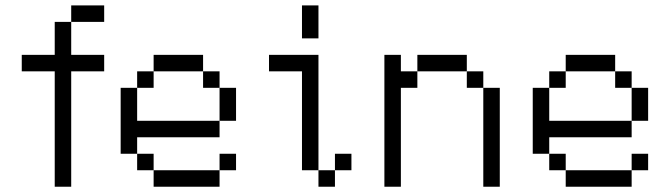

<svg xmlns="http://www.w3.org/2000/svg" viewBox="-20 -708 2540 728"><path d="M375 -625H250V-687.5H375ZM62.5 -500H187.5V-625H250V-500H375V-437.5H250V0H187.5V-437.5H62.5Z M500 -375V-250H812.5V-187.5H500V-125H437.5V-375ZM500 -125H562.5V-62.5H500ZM500 -437.5H562.5V-375H500ZM562.5 -62.5H812.5V0H562.5ZM562.5 -500H750V-437.5H562.5ZM750 -437.5H812.5V-375H750ZM812.5 -125H875V-62.5H812.5ZM812.5 -375H875V-250H812.5Z M1187.5 -562.5H1125V-687.5H1187.5ZM1000 -500H1187.5V-62.5H1125V-437.5H1000ZM1187.5 -62.5H1250V0H1187.5ZM1250 -125H1312.5V-62.5H1250Z M1500 -500V-437.5H1562.5V-375H1500V0H1437.5V-500ZM1562.5 -500H1750V-437.5H1562.5ZM1750 -437.5H1812.5V-375H1750ZM1812.5 -375H1875V0H1812.5Z M2062.5 -375V-250H2375V-187.5H2062.5V-125H2000V-375ZM2062.5 -125H2125V-62.5H2062.5ZM2062.5 -437.5H2125V-375H2062.5ZM2125 -62.5H2375V0H2125ZM2125 -500H2312.5V-437.5H2125ZM2312.5 -437.5H2375V-375H2312.5ZM2375 -125H2437.5V-62.5H2375ZM2375 -375H2437.5V-250H2375Z"/></svg>

Font: 寒蝉点阵体 16px
Style: Regular
Weight: 400
Designer: Designed by Warren2060
Foundry: ChillType
Version: Version 1.000